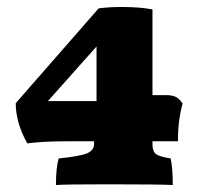

<svg xmlns="http://www.w3.org/2000/svg" viewBox="-20 -527 576 549"><path d="M416 -123V-114Q416 -94 426 -86.5Q436 -79 468 -74Q474 -47 474 2Q432 0 287 0Q170 0 140 2Q140 -49 148 -74Q208 -80 228.5 -88.5Q249 -97 249 -115V-123H169Q103 -123 58 -117Q25 -176 25 -232L262 -503Q290 -507 329 -507Q381 -507 416 -500V-255H455Q472 -255 482.5 -250Q493 -245 502 -231Q488 -178 489 -123ZM256 -238V-394L117 -238Z"/></svg>

Font: Vollkorn SC Black
Style: Regular
Weight: 900
Designer: Friedrich Althausen
Foundry: Friedrich Althausen
Version: Version 4.015